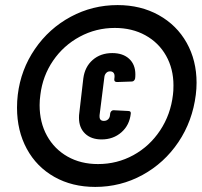

<svg xmlns="http://www.w3.org/2000/svg" viewBox="-20 -728 794 756"><path d="M47 -304Q47 -330 50 -355Q62 -454 117.5 -535Q173 -616 258.5 -662Q344 -708 443 -708Q534 -708 605 -668.5Q676 -629 715 -559.5Q754 -490 754 -402Q754 -379 751 -355Q738 -251 682.5 -168.5Q627 -86 541 -39Q455 8 355 8Q264 8 194 -31.5Q124 -71 85.5 -142Q47 -213 47 -304ZM661 -355Q663 -368 663 -392Q663 -457 634 -508.5Q605 -560 552.5 -589Q500 -618 432 -618Q358 -618 294 -583.5Q230 -549 189 -489Q148 -429 139 -355Q136 -334 136 -314Q136 -246 165 -193.5Q194 -141 246 -111.5Q298 -82 366 -82Q441 -82 505 -117Q569 -152 610.5 -214.5Q652 -277 661 -355ZM291 -264Q291 -275 292 -281L308 -419Q314 -465 345 -492Q376 -519 422 -519Q464 -519 488.5 -496.5Q513 -474 513 -435Q513 -425 512 -419Q511 -414 507.5 -410.5Q504 -407 499 -407L441 -405Q429 -405 430 -416L431 -425V-429Q431 -437 426.5 -442Q422 -447 413 -447Q404 -447 398 -440.5Q392 -434 391 -425L372 -274V-269Q372 -252 389 -252Q399 -252 405.5 -258Q412 -264 413 -274L414 -282Q415 -287 418.5 -290.5Q422 -294 427 -294L485 -291Q496 -291 495 -281Q490 -235 458 -207Q426 -179 380 -179Q339 -179 315 -202Q291 -225 291 -264Z"/></svg>

Font: Barlow Condensed ExtraBold
Style: Italic
Weight: 800
Width: 3
Italic angle: -7°
Designer: Jeremy Tribby
Foundry: Tribby Type
Version: Version 1.408